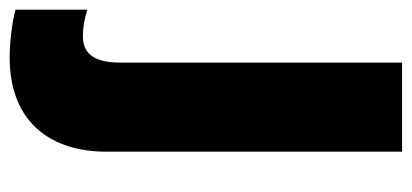

<svg xmlns="http://www.w3.org/2000/svg" viewBox="-288 -350 833 388"><g transform="rotate(90 128.0 -156.5)"><path d="M50 240C185 240 241 153 241 45V-553H61V17C61 75 38 92 8 92C-11 92 -27 89 -46 83V228C-23 235 21 240 50 240Z"/></g></svg>

Font: Noto Sans Gujarati UI SemiCondensed Black
Style: Regular
Weight: 900
Width: 4
Designer: Jelle Bosma - Monotype Design Team, Universal Thirst
Foundry: Monotype Imaging Inc.
Version: Version 2.106